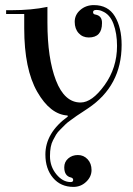

<svg xmlns="http://www.w3.org/2000/svg" viewBox="-20 -500 520 753"><path d="M268 233Q218 233 188 197.5Q158 162 158 106Q158 21 246 -43L245 -47Q177 -51 126 -140Q75 -229 75 -389V-445H4V-460H25Q104 -460 166 -473V-412Q166 -271 199.5 -184.5Q233 -98 296 -98Q341 -98 390 -166Q439 -234 439 -320Q439 -369 425 -406.5Q411 -444 381 -456Q371 -461 358 -461Q345 -461 345 -452.5Q345 -444 354 -443Q381 -438 380 -409Q380 -353 328 -353Q304 -353 288.5 -370Q273 -387 273 -414.5Q273 -442 295 -461Q317 -480 348 -480Q404 -480 430.5 -436Q457 -392 457 -324Q457 -163 325 -75Q323 -73 304 -61Q285 -49 280.5 -45.5Q276 -42 259 -30Q242 -18 236.5 -12Q231 -6 218 6.5Q205 19 200 28Q195 37 188 50Q176 72 176 112.5Q176 153 201 183.5Q226 214 257 214Q267 214 267 206Q267 198 258 196Q232 190 232 156Q232 135 247.5 121.5Q263 108 285.5 108Q308 108 323.5 124.5Q339 141 339 167Q339 193 318 213Q297 233 268 233Z"/></svg>

Font: Elsie
Style: Regular
Weight: 400
Designer: Alejandro Inler
Foundry: Alejandro Inler
Version: 1.002